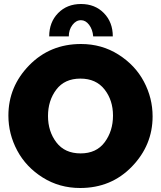

<svg xmlns="http://www.w3.org/2000/svg" viewBox="-20 -934 805 960"><path d="M324 -752H226Q226 -823 270.5 -868.5Q315 -914 385 -914Q455 -914 499.5 -868.5Q544 -823 544 -752H446Q443 -787 425.5 -810Q408 -833 385 -833Q360 -833 342 -809Q324 -785 324 -752ZM22 -356Q22 -501 126 -607.5Q230 -714 385 -714Q489 -714 572.5 -661Q656 -608 699.5 -526Q743 -444 743 -352Q743 -208 639.5 -101Q536 6 381 6Q277 6 193.5 -46.5Q110 -99 66 -181.5Q22 -264 22 -356ZM382 -541Q303 -541 261.5 -486Q220 -431 220 -354Q220 -277 262 -222Q304 -167 383 -167Q462 -167 503.5 -223Q545 -279 545 -356Q545 -433 502.5 -487Q460 -541 382 -541Z"/></svg>

Font: Raleway-v4020 Black
Style: Regular
Weight: 900
Designer: Matt McInerney, Pablo Impallari, Rodrigo Fuenzalida
Foundry: Matt McInerney, Pablo Impallari, Rodrigo Fuenzalida
Version: Version 4.020;PS 004.020;hotconv 1.0.88;makeotf.lib2.5.64775